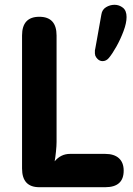

<svg xmlns="http://www.w3.org/2000/svg" viewBox="-20 -781 556 801"><path d="M144 0Q72 0 72 -78V-633Q72 -711 144 -711Q216 -711 216 -633V-189Q216 -173 213.5 -148.5Q211 -124 208 -108Q234 -139 272 -139H419Q456 -139 476 -121Q496 -103 496 -69Q496 0 419 0ZM434 -539Q423 -526 408 -526Q396 -526 387 -535Q380 -542 377.5 -549Q375 -556 376 -572Q376 -569 383.5 -611.5Q391 -654 403 -721Q406 -741 422.5 -751Q439 -761 458 -761Q477 -761 492.5 -749Q508 -737 508 -710Q508 -685 495.5 -651.5Q483 -618 466 -587.5Q449 -557 434 -539Z"/></svg>

Font: Madimi One
Style: Regular
Weight: 400
Designer: Taurai Valerie Mtake, Mirko Velimirovic
Foundry: TaVaTake
Version: Version 1.000; ttfautohint (v1.8.4.7-5d5b)